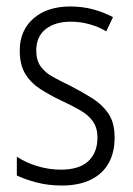

<svg xmlns="http://www.w3.org/2000/svg" viewBox="-20 -563 410 593"><path d="M334 -138Q334 -92 315.5 -59Q297 -26 260.5 -8Q224 10 171 10Q129 10 93 0.5Q57 -9 32 -21V-79Q61 -60 96.5 -49.5Q132 -39 168 -39Q225 -39 253 -65.5Q281 -92 281 -138Q281 -168 267 -188Q253 -208 227.5 -222.5Q202 -237 170 -252Q134 -269 104.5 -288Q75 -307 58 -335Q41 -363 41 -407Q41 -469 83.5 -506Q126 -543 197 -543Q235 -543 268 -534Q301 -525 329 -510L308 -466Q286 -480 257 -488Q228 -496 199 -496Q150 -496 121 -473Q92 -450 92 -407Q92 -377 105.5 -358Q119 -339 143.5 -325.5Q168 -312 199 -297Q234 -279 265 -259.5Q296 -240 315 -212Q334 -184 334 -138Z"/></svg>

Font: Noto Sans Bengali Condensed Light
Style: Regular
Weight: 300
Width: 3
Designer: Jelle Bosma - Monotype Design Team
Foundry: Monotype Imaging Inc.
Version: Version 2.003